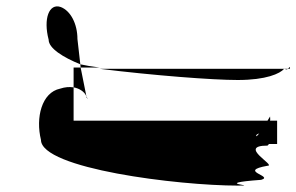

<svg xmlns="http://www.w3.org/2000/svg" viewBox="-20 -762 926 600"><path d="M108 -325C108 -235 537 -182 723 -182C797 -182 632 -188 796 -200C838 -212 720 -227 816 -244C845 -244 720 -307 816 -307C819 -309 819 -310 820 -312H846V-385H824C825 -389 824 -394 824 -398L816 -385H210V-489C197 -491 183 -490 168 -485C110 -473 91 -394 108 -325ZM132 -638C132 -611 177 -583 231 -561L222 -640C222 -687 201 -728 170 -740C133 -753 115 -703 132 -638ZM210 -489C227 -486 244 -476 250 -461L232 -551H210ZM231 -561 232 -551H291C267 -554 244 -558 231 -561ZM250 -461 255 -452C255 -455 252 -458 250 -457ZM291 -547C462 -526 644 -512 723 -512C812 -512 855 -532 868 -547ZM782 -336C779 -339 781 -342 790 -345ZM868 -547H870L868 -548ZM870 -547H880C877 -545 874 -544 870 -547ZM880 -547H886C886 -558 885 -551 880 -547Z"/></svg>

Font: bitstorm
Style: maxext
Weight: 400
Version: Version 0.2